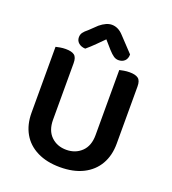

<svg xmlns="http://www.w3.org/2000/svg" viewBox="-150 -942 957 1070"><g transform="rotate(20 328.0 -407.5)"><path d="M328 15Q249 15 192 -13.5Q135 -42 105.5 -94Q76 -146 76 -216V-607Q84 -609 100.5 -612Q117 -615 134 -615Q170 -615 186 -602.5Q202 -590 202 -556V-221Q202 -157 237.5 -122.5Q273 -88 328 -88Q382 -88 418 -122.5Q454 -157 454 -221V-607Q462 -609 479 -612Q496 -615 513 -615Q548 -615 564.5 -602.5Q581 -590 581 -556V-216Q581 -146 551 -94Q521 -42 464.5 -13.5Q408 15 328 15ZM328 -743Q308 -723 284.5 -699.5Q261 -676 235 -654Q211 -655 195.5 -668Q180 -681 180 -702Q180 -718 188.5 -730Q197 -742 216 -757L260 -799Q298 -830 330 -830Q368 -830 399 -796L481 -709Q481 -684 467 -670.5Q453 -657 430 -657Q415 -657 401.5 -666Q388 -675 369 -696Z"/></g></svg>

Font: Baloo Bhaijaan 2 SemiBold
Style: Regular
Weight: 600
Designer: Sanskriti Dholi, Noopur Datye and Ek Type
Foundry: Ek Type
Version: Version 1.700